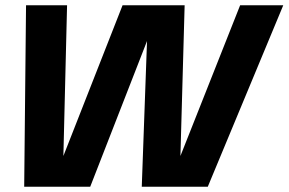

<svg xmlns="http://www.w3.org/2000/svg" viewBox="-20 -710 1097 730"><path d="M72 0 79 -690H235L221 -117L446 -690H682L666 -117L893 -690H1057L770 0H519L539 -554L323 0Z"/></svg>

Font: Radio Canada Big
Style: Bold Italic
Weight: 700
Italic angle: -12°
Designer: Étienne Aubert Bonn
Foundry: Coppers and Brasses
Version: Version 1.001